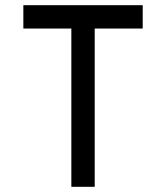

<svg xmlns="http://www.w3.org/2000/svg" viewBox="-20 -720 640 740"><path d="M70 -610V-700H530V-610H345V0H255V-610Z"/></svg>

Font: Fliege Mono Thin
Style: Regular
Weight: 100
Version: Version 0.020;Glyphs 3.3 (3306)